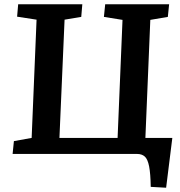

<svg xmlns="http://www.w3.org/2000/svg" viewBox="-20 -720 840 898"><path d="M258 -75H530L553 -627L466 -641L472 -700H771L765 -641L683 -627L660 -75H786L757 158L685 154Q684 92 677.5 58.5Q671 25 657.5 12.5Q644 0 621 0H39L45 -60L128 -75L151 -628L60 -642L65 -700H365L360 -641L282 -628Z"/></svg>

Font: Literata 12pt SemiBold
Style: Italic
Weight: 600
Italic angle: -2°
Designer: Latin by Veronika Burian and Jose Scaglione. Greek by Irene Vlachou. Cyrillic by Vera Evstafieva
Foundry: TypeTogether
Version: Version 3.002